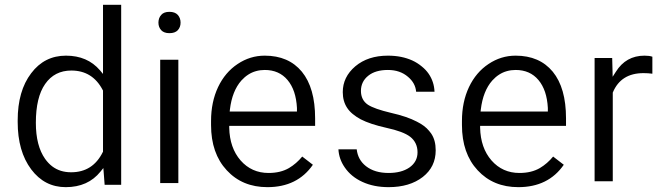

<svg xmlns="http://www.w3.org/2000/svg" viewBox="-20 -770 2760 800"><path d="M53.7 -261.7V-268.6Q53.7 -391.1 109.9 -464.8Q165 -538.1 254.9 -538.1Q344.2 -538.1 396.5 -477.1L409.2 -461.9V-481.9V-750H484.9V0H416L412.1 -51.3L410.6 -69.8L398.9 -55.2Q346.7 9.8 253.9 9.8Q165.5 9.8 109.9 -64.5Q53.7 -139.6 53.7 -261.7ZM168 -419.9Q129.4 -364.7 129.4 -258.3Q129.4 -162.6 168 -107.9Q181.2 -89.4 197.5 -76.9Q213.9 -64.5 233.6 -58.3Q253.4 -52.2 276.4 -52.2Q366.7 -52.2 408.2 -136.2L409.2 -137.7V-139.6V-391.1V-393.1L408.2 -394.5Q365.7 -476.1 277.3 -476.1Q207 -476.1 168 -419.9Z M723.1 -521V-7.3H647.5V-521ZM640.1 -675.8Q640.1 -680.7 640.9 -685.1Q641.6 -689.5 643.1 -693.6Q644.5 -697.8 646.7 -701.2Q648.9 -704.6 651.9 -708Q657.2 -714.4 665.8 -717.5Q674.3 -720.7 686 -720.7Q709 -720.7 720.7 -708Q732.4 -694.8 732.4 -675.8Q732.4 -656.7 720.7 -644Q709 -631.8 686 -631.8Q674.3 -631.8 665.8 -635Q657.2 -638.2 651.9 -644Q646 -650.4 643.1 -658.2Q640.1 -666 640.1 -675.8Z M1283.7 -83.5Q1219.2 9.8 1094.2 9.8Q989.7 9.8 924.8 -60.5Q859.4 -130.9 859.4 -249V-266.1Q859.4 -305.7 866.7 -340.8Q874 -376 888.7 -407.2Q918 -468.8 970.2 -503.4Q1022 -538.1 1083 -538.1Q1182.6 -538.1 1237.8 -471.2Q1293 -403.8 1293 -276.9V-245.6H942.4H935.1V-237.8Q937 -153.8 982.4 -101.6Q1028.3 -49.3 1099.1 -49.3Q1148.9 -49.3 1184.1 -69.8Q1215.3 -88.4 1239.3 -117.7ZM1178.2 -436.5Q1143.1 -478.5 1083 -478.5Q1064 -478.5 1046.6 -473.6Q1029.3 -468.8 1014.2 -459Q999 -449.2 985.8 -434.6Q947.3 -391.1 938 -314L937 -305.2H945.3H1210H1217.3V-313V-319.8V-320.3Q1215.3 -357.4 1205.6 -386.5Q1195.8 -415.5 1178.2 -436.5Z M1685.5 -71.8Q1719.7 -95.7 1719.7 -135.3Q1719.7 -155.8 1711.9 -172.1Q1704.1 -188.5 1689 -200.2Q1660.2 -222.2 1590.3 -237.3Q1522.5 -252.4 1482.9 -272.9Q1463.9 -283.2 1449.5 -295.2Q1435.1 -307.1 1426.3 -320.8Q1408.2 -348.1 1408.2 -386.2Q1408.2 -449.2 1460.4 -493.7Q1513.2 -538.1 1596.2 -538.1Q1625.5 -538.1 1650.9 -533Q1676.3 -527.8 1697.8 -518.1Q1719.2 -508.3 1737.3 -493.2Q1754.4 -479.5 1765.9 -462.9Q1777.3 -446.3 1783.4 -427.7Q1789.6 -409.2 1790.5 -387.7H1713.9Q1710.9 -423.8 1680.2 -449.7Q1647 -478.5 1596.2 -478.5Q1544.4 -478.5 1514.6 -454.6Q1483.9 -430.2 1483.9 -391.1Q1483.9 -372.6 1491.2 -357.9Q1498.5 -343.3 1513.2 -333.5Q1526.9 -324.7 1550.5 -316.4Q1574.2 -308.1 1608.9 -299.8Q1675.8 -284.7 1716.8 -263.2Q1725.1 -259.3 1732.4 -254.6Q1739.7 -250 1746.1 -245.4Q1752.4 -240.7 1757.8 -235.6Q1763.2 -230.5 1767.8 -224.9Q1772.5 -219.2 1776.4 -213.9Q1786.1 -199.7 1790.8 -182.1Q1795.4 -164.6 1795.4 -143.6Q1795.4 -74.7 1741.7 -32.7Q1687 9.8 1599.1 9.8Q1537.1 9.8 1489.7 -12.2Q1442.9 -33.7 1416.5 -72.3Q1404.3 -89.8 1397.7 -108.9Q1391.1 -127.9 1390.1 -147.9H1466.3Q1471.2 -104 1504.9 -77.6Q1541 -49.3 1599.1 -49.3Q1625.5 -49.3 1647.2 -54.9Q1668.9 -60.5 1685.5 -71.8Z M2329.1 -83.5Q2264.6 9.8 2139.6 9.8Q2035.2 9.8 1970.2 -60.5Q1904.8 -130.9 1904.8 -249V-266.1Q1904.8 -305.7 1912.1 -340.8Q1919.4 -376 1934.1 -407.2Q1963.4 -468.8 2015.6 -503.4Q2067.4 -538.1 2128.4 -538.1Q2228 -538.1 2283.2 -471.2Q2338.4 -403.8 2338.4 -276.9V-245.6H1987.8H1980.5V-237.8Q1982.4 -153.8 2027.8 -101.6Q2073.7 -49.3 2144.5 -49.3Q2194.3 -49.3 2229.5 -69.8Q2260.7 -88.4 2284.7 -117.7ZM2223.6 -436.5Q2188.5 -478.5 2128.4 -478.5Q2109.4 -478.5 2092 -473.6Q2074.7 -468.8 2059.6 -459Q2044.4 -449.2 2031.2 -434.6Q1992.7 -391.1 1983.4 -314L1982.4 -305.2H1990.7H2255.4H2262.7V-313V-319.8V-320.3Q2260.7 -357.4 2251 -386.5Q2241.2 -415.5 2223.6 -436.5Z M2698.2 -533.7V-462.9Q2680.7 -465.3 2661.1 -465.3Q2567.4 -465.3 2533.7 -385.3L2533.2 -383.8V-382.3V-14.6H2457.5V-528.3H2530.8L2532.2 -474.6L2532.7 -450.2L2545.9 -470.7Q2587.9 -538.1 2665.5 -538.1Q2686 -538.1 2698.2 -533.7Z"/></svg>

Font: Shabnam Light FD
Style: Light-FD
Weight: 300
Foundry: DejaVu fonts team - Redesigned by Saber Rastikerdar - Based on Vazir font
Version: Version 5.0.0